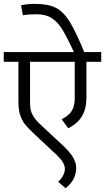

<svg xmlns="http://www.w3.org/2000/svg" viewBox="-27 -883 552 1009"><path d="M504.9 -558.1H427.2V-367.7Q427.2 -313 404.5 -273.7Q381.8 -234.4 332 -209L296.9 -255.9Q336.9 -276.9 351.3 -302.2Q365.7 -327.6 365.7 -364.3V-558.1H130.9V-355Q130.9 -326.2 133.5 -309.3Q136.2 -292.5 148.2 -272.2Q160.2 -252 187 -227.1L305.2 -117.2Q338.9 -85.4 356.2 -56.9Q373.5 -28.3 373.5 -0.5Q373.5 26.4 361.6 53Q349.6 79.6 317.9 106.4L278.8 72.3Q313.5 39.1 314 4.4Q314 -27.3 273.9 -65.9L155.8 -176.3Q122.1 -207.5 105 -229Q87.9 -250.5 78.9 -278.6Q69.8 -306.6 69.8 -349.1V-558.1H-7.3V-609.4H504.9ZM367.2 -597.7Q327.1 -684.1 301.8 -725.8Q276.4 -767.6 244.9 -787.8Q213.4 -808.1 164.6 -808.1Q121.6 -808.1 93.3 -802.7L83.5 -855.5Q120.6 -862.8 154.8 -862.8Q224.6 -862.8 265.4 -842.5Q306.2 -822.3 340.1 -767.6Q374 -712.9 420.9 -596.2L376.5 -577.6Z"/></svg>

Font: Varta
Style: Light
Weight: 300
Designer: Joana Correia, Viktoriya Grabowska, Eben Sorkin
Foundry: Sorkin Type
Version: Version 1.002; ttfautohint (v1.3) -l 8 -r 24 -G 200 -x 12 -H